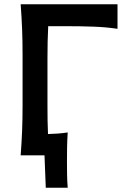

<svg xmlns="http://www.w3.org/2000/svg" viewBox="-20 -733 612 906"><path d="M77.5 0Q82 -58.5 84.2 -113.2Q86.5 -168 86.5 -234.5V-474.5Q86.5 -542.5 84.2 -598Q82 -653.5 77.5 -713H534.5V-597Q482 -605 422.2 -607.2Q362.5 -609.5 281.5 -609.5H207.5Q205.5 -574 204.8 -536.8Q204 -499.5 204 -457V-234.5Q204 -197.5 204.5 -164.5Q205 -131.5 206.5 -100.5Q230 -101 253.2 -102.8Q276.5 -104.5 299.5 -108Q297 -69.5 296.5 -36Q296 -2.5 296 29.5Q296 60 296.5 91Q297 122 299.5 153H196L190 0Z"/></svg>

Font: Commissioner Flair Medium
Style: Regular
Weight: 500
Designer: Kostas Bartsokas
Foundry: Kostas Bartsokas
Version: Version 1.000; ttfautohint (v1.8.3)